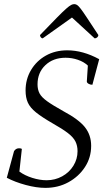

<svg xmlns="http://www.w3.org/2000/svg" viewBox="-20 -899 539 931"><path d="M200 12Q157 12 105 -2Q53 -16 13 -37L48 -166Q57 -180 72 -180Q82 -180 86 -177L74 -67Q100 -48 136.5 -36.5Q173 -25 206 -25Q247 -25 281.5 -44Q316 -63 336 -95.5Q356 -128 356 -166Q356 -192 346 -212.5Q336 -233 309.5 -253.5Q283 -274 235 -301Q183 -331 154.5 -354Q126 -377 115 -401.5Q104 -426 104 -460Q104 -515 130.5 -559.5Q157 -604 202.5 -629.5Q248 -655 306 -655Q382 -655 461 -612L428 -488Q417 -488 409 -493Q401 -498 401 -504L406 -581Q387 -599 358 -609Q329 -619 298 -619Q238 -619 200 -583Q162 -547 162 -490Q162 -465 171.5 -446.5Q181 -428 208 -408.5Q235 -389 287 -360Q362 -320 392 -282Q422 -244 422 -192Q422 -135 392 -89Q362 -43 312 -15.5Q262 12 200 12ZM340 -879Q347 -879 353.5 -875Q360 -871 371 -857Q382 -843 402 -812.5Q422 -782 457 -729Q457 -723 451.5 -718Q446 -713 439 -713L329 -814L187 -713Q182 -713 178 -718Q174 -723 174 -729Q225 -782 255 -812.5Q285 -843 301 -857Q317 -871 325 -875Q333 -879 340 -879Z"/></svg>

Font: Petrona Light
Style: Italic
Weight: 300
Italic angle: -9°
Designer: Ringo R. Seeber
Foundry: Ringo R. Seeber
Version: Version 2.001; ttfautohint (v1.8.3)